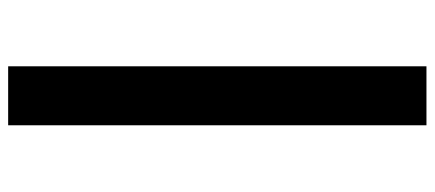

<svg xmlns="http://www.w3.org/2000/svg" viewBox="-310 -500 1040 459"><g transform="rotate(-90 209.5 -271.0)"><path d="M139 -771H280V229H139Z"/></g></svg>

Font: Noto Sans ExtraCondensed Black
Style: Regular
Weight: 900
Width: 2
Designer: Monotype Design Team
Foundry: Monotype Imaging Inc.
Version: Version 2.013; ttfautohint (v1.8.4.7-5d5b)